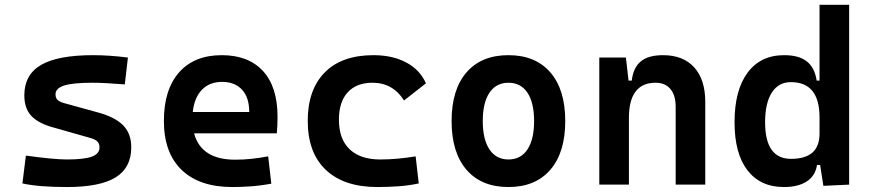

<svg xmlns="http://www.w3.org/2000/svg" viewBox="-20 -752 3556 782"><path d="M252.9 9.8Q137.2 9.8 71.3 -4.9L85.4 -118.2Q199.7 -102.5 252.9 -102.5Q322.8 -102.5 354 -114Q385.3 -125.5 385.3 -151.4Q385.3 -167.5 376 -176.3Q366.7 -185.1 346.7 -190.4L200.7 -231.9Q138.7 -248 108.9 -278.6Q79.1 -309.1 79.1 -363.8Q79.1 -447.8 147.2 -487.5Q215.3 -527.3 359.4 -527.3Q425.8 -527.3 501 -517.6L488.3 -408.2Q445.8 -411.6 413.8 -413.3Q381.8 -415 356.4 -415Q277.3 -415 241.7 -403.8Q206.1 -392.6 206.1 -367.7Q206.1 -351.1 216.6 -343Q227.1 -335 250 -329.6L372.1 -295.9Q444.8 -277.3 479.7 -243.4Q514.6 -209.5 514.6 -151.9Q514.6 -68.8 450.9 -29.5Q387.2 9.8 252.9 9.8Z M926.3 9.8Q792.5 9.8 720 -59.8Q647.5 -129.4 647.5 -259.8Q647.5 -386.7 709.2 -457Q771 -527.3 883.3 -527.3Q991.7 -527.3 1051 -462.9Q1110.4 -398.4 1110.4 -275.9Q1110.4 -240.2 1107.4 -209H770.5Q799.3 -101.6 938 -101.6Q972.2 -101.6 1005.1 -105.2Q1038.1 -108.9 1072.3 -115.2L1085 -3.9Q1036.6 4.9 996.8 7.3Q957 9.8 926.3 9.8ZM884.3 -418.5Q833.5 -418.5 802.5 -386.5Q771.5 -354.5 765.1 -295.9H995.1Q995.1 -355 965.8 -386.7Q936.5 -418.5 884.3 -418.5Z M1517.1 9.8Q1381.3 9.8 1307.4 -59.8Q1233.4 -129.4 1233.4 -259.8Q1233.4 -386.7 1302.7 -457Q1372.1 -527.3 1501 -527.3Q1579.1 -527.3 1635 -497.3Q1690.9 -467.3 1714.8 -412.6L1625.5 -342.8Q1580.1 -415 1497.1 -415Q1432.1 -415 1396.2 -376Q1360.4 -336.9 1360.4 -264.6Q1360.4 -185.5 1404.1 -144Q1447.8 -102.5 1528.8 -102.5Q1565.4 -102.5 1601.8 -106Q1638.2 -109.4 1672.9 -115.2L1685.5 -4.9Q1645 3.9 1601.8 6.8Q1558.6 9.8 1517.1 9.8Z M2050.8 9.8Q1940.9 9.8 1880.1 -60.5Q1819.3 -130.9 1819.3 -258.8Q1819.3 -387.2 1880.1 -457.3Q1940.9 -527.3 2050.8 -527.3Q2160.6 -527.3 2221.4 -457.3Q2282.2 -387.2 2282.2 -258.8Q2282.2 -130.9 2221.4 -60.5Q2160.6 9.8 2050.8 9.8ZM2050.8 -102.5Q2101.1 -102.5 2128.2 -143.3Q2155.3 -184.1 2155.3 -258.8Q2155.3 -334 2128.2 -374.5Q2101.1 -415 2050.8 -415Q2001 -415 1973.6 -374.5Q1946.3 -334 1946.3 -258.8Q1946.3 -184.1 1973.6 -143.3Q2001 -102.5 2050.8 -102.5Z M2420.9 0V-517.6H2529.3L2540 -423.8H2553.2Q2559.1 -476.1 2589.6 -501.7Q2620.1 -527.3 2680.7 -527.3Q2762.7 -527.3 2807.6 -477.5Q2852.5 -427.7 2852.5 -336.9V0H2731.9V-317.4Q2731.9 -364.3 2710.4 -389.6Q2689 -415 2650.4 -415Q2541.5 -415 2541.5 -271.5V0Z M3172.9 9.8Q3077.1 9.8 3024.4 -58.3Q2971.7 -126.5 2971.7 -253.9Q2971.7 -384.3 3024.7 -455.8Q3077.6 -527.3 3173.8 -527.3Q3234.4 -527.3 3266.4 -501.7Q3298.3 -476.1 3306.2 -423.8H3317.9V-732.4H3438.5V0L3333.5 4.9L3320.3 -80.1H3307.6Q3300.8 -35.6 3265.6 -12.9Q3230.5 9.8 3172.9 9.8ZM3096.2 -253.9Q3096.2 -105 3201.7 -105Q3317.9 -105 3317.9 -207.5V-273.9Q3317.9 -417.5 3201.2 -417.5Q3150.9 -417.5 3123.5 -374.8Q3096.2 -332 3096.2 -253.9Z"/></svg>

Font: Caskaydia Cove SemiBold
Style: Regular
Weight: 600
Monospace: yes
Designer: Aaron Bell
Foundry: Saja Typeworks
Version: Version 4.300; ttfautohint (v1.8.3)